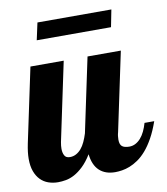

<svg xmlns="http://www.w3.org/2000/svg" viewBox="-87 -746 712 818"><g transform="rotate(-10 269.5 -337.0)"><path d="M546.9 -179.2Q532.7 -138.7 516.1 -108.9Q499.5 -79.1 481.7 -58.6Q463.9 -38.1 445.3 -25.4Q426.8 -12.7 409.2 -5.9Q391.6 1 375.5 3.4Q359.4 5.9 346.2 5.9Q303.2 5.9 277.8 -17.8Q252.4 -41.5 247.1 -88.9Q228 -58.1 208.5 -39.6Q189 -21 169.9 -10.7Q150.9 -0.5 132.8 2.7Q114.7 5.9 99.1 5.9Q76.7 5.9 57.1 -1Q37.6 -7.8 23.2 -22.5Q8.8 -37.1 0.5 -59.6Q-7.8 -82 -7.8 -113.8Q-7.8 -127.4 -5.9 -143.8Q-3.9 -160.2 0 -179.2L67.9 -500H211.9L140.1 -160.2Q137.2 -144.5 137.2 -131.8Q137.2 -114.7 143.6 -102.8Q149.9 -90.8 167 -90.8Q181.6 -90.8 193.8 -97.4Q206.1 -104 216.1 -115.7Q226.1 -127.4 233.6 -143.8Q241.2 -160.2 247.1 -179.2L314.9 -500H459L387.2 -160.2Q384.8 -151.9 383.8 -143.8Q382.8 -135.7 382.8 -127.9Q382.8 -106.9 392.8 -98.9Q402.8 -90.8 423.8 -90.8Q438.5 -90.8 450.9 -97.4Q463.4 -104 473.6 -115.7Q483.9 -127.4 491.7 -143.8Q499.5 -160.2 504.9 -179.2ZM435.1 -605.5H113.8L129.9 -679.7H449.7Z"/></g></svg>

Font: Lobster
Style: Regular
Weight: 400
Designer: Pablo Impallari
Foundry: Pablo Impallari
Version: Version 1.007; ttfautohint (v1.1) -l 8 -r 50 -G 50 -x 14 -D 